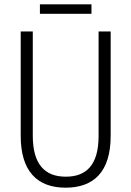

<svg xmlns="http://www.w3.org/2000/svg" viewBox="-20 -860 609 890"><path d="M404 -840H165V-796H404ZM493 -230V-714H437V-230C437 -96 381 -41 285 -41C187 -41 132 -99 132 -231V-714H76V-230C76 -69 150 10 284 10C414 10 493 -63 493 -230Z"/></svg>

Font: Noto Sans Kannada Condensed Light
Style: Regular
Weight: 300
Width: 3
Designer: Jelle Bosma - Monotype Design Team
Foundry: Monotype Imaging Inc.
Version: Version 2.005